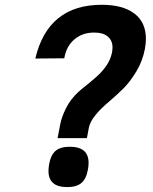

<svg xmlns="http://www.w3.org/2000/svg" viewBox="-20 -779 640 802"><path d="M308.5 -396Q315 -402 324.2 -409.5Q333.5 -417 343 -424.5Q372 -448 390.5 -465.2Q409 -482.5 424.8 -505.5Q440.5 -528.5 447 -556Q450 -569 450 -580.5Q450 -609.5 430.5 -626.2Q411 -643 373 -643Q324.5 -643 290.8 -614.5Q257 -586 248.5 -535.5L127.5 -534.5Q180.5 -759 405 -759Q493 -759 541.2 -722.5Q589.5 -686 589.5 -617Q589.5 -598.5 585.5 -575.5Q575.5 -523.5 549.5 -480.5Q523.5 -437.5 496.5 -410.5Q469.5 -383.5 436 -355Q360.5 -291.5 351.5 -247L343 -202H220.5L231.5 -259Q237 -290 256.2 -328Q275.5 -366 308.5 -396ZM182.5 -65Q182.5 -76 185 -92Q192 -131.5 212 -148.8Q232 -166 271.5 -166Q350 -166 350 -99Q350 -84.5 347.5 -72Q340.5 -32 320.2 -14.8Q300 2.5 260.5 2.5Q182.5 2.5 182.5 -65Z"/></svg>

Font: JuliaMono ExtraBold
Style: Italic
Weight: 800
Italic angle: -9°
Monospace: yes
Designer: cormullion
Foundry: corm
Version: Version 0.057; ttfautohint (v1.8.4)